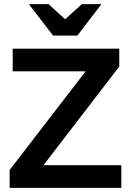

<svg xmlns="http://www.w3.org/2000/svg" viewBox="-20 -911 635 931"><path d="M26.7 0V-86.7L395 -565H41.7V-675H558.3V-588.3L190.8 -110H568.3V0ZM237.5 -738.3 122.5 -887.5V-890.8H215.8L295.8 -817.5L376.7 -890.8H469.2V-887.5L355 -738.3Z"/></svg>

Font: Funnel Display SemiBold
Style: Regular
Weight: 600
Designer: NORD ID, Kristian Moeller
Foundry: Dicotype
Version: Version 1.000